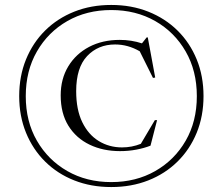

<svg xmlns="http://www.w3.org/2000/svg" viewBox="-20 -745 899 775"><path d="M429 -725Q510.5 -725 578.5 -698Q646.5 -671 696.5 -621.8Q746.5 -572.5 774 -505.2Q801.5 -438 801.5 -357Q801.5 -276.5 774 -209.2Q746.5 -142 696.5 -92.8Q646.5 -43.5 578.5 -16.8Q510.5 10 429 10Q347.5 10 279.8 -16.8Q212 -43.5 162.2 -92.8Q112.5 -142 85 -209.2Q57.5 -276.5 57.5 -357Q57.5 -438 85 -505.2Q112.5 -572.5 162.2 -621.8Q212 -671 279.8 -698Q347.5 -725 429 -725ZM429 -704.5Q329.5 -704.5 251.8 -660Q174 -615.5 129 -537.2Q84 -459 84 -357Q84 -255 129 -177Q174 -99 251.8 -54.5Q329.5 -10 429 -10Q528.5 -10 606.5 -54.5Q684.5 -99 729.5 -177Q774.5 -255 774.5 -357Q774.5 -459 729.5 -537.2Q684.5 -615.5 606.5 -660Q528.5 -704.5 429 -704.5ZM472.5 -150Q512.5 -150 548.5 -164.5L605 -260H614L587.5 -157Q562 -147 530.2 -141Q498.5 -135 464.5 -135Q396 -135 341.8 -161Q287.5 -187 256.2 -237.2Q225 -287.5 225 -360Q225 -426.5 255.5 -477Q286 -527.5 339.8 -555.8Q393.5 -584 463.5 -584Q510 -584 553 -570L572 -594H576.5L606.5 -432L597.5 -430.5L544 -538Q496.5 -565.5 444.5 -565.5Q376 -565.5 331.8 -518.8Q287.5 -472 287.5 -377Q287.5 -302.5 312 -252Q336.5 -201.5 378.5 -175.8Q420.5 -150 472.5 -150Z"/></svg>

Font: Newsreader 72pt Light
Style: Regular
Weight: 300
Designer: Hugues Gentile
Foundry: Production Type
Version: Version 1.003; ttfautohint (v1.8.3)